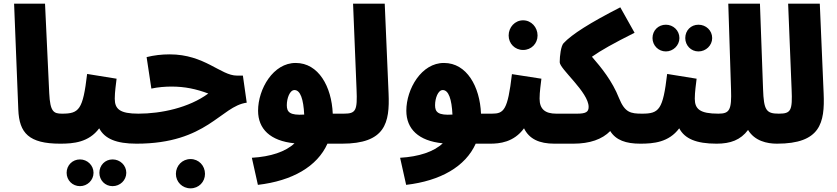

<svg xmlns="http://www.w3.org/2000/svg" viewBox="-20 -780 4573 1049"><path d="M309 5C366 5 399 -28 399 -79C399 -122 373 -159 319 -159C273 -159 254 -169 249 -271L226 -760H57L80 -181C85 -53 138 5 309 5Z M309 5C381 5 465 -2 522 -79C552 -22 615 5 726 5C783 5 816 -28 816 -79C816 -122 790 -159 736 -159C635 -159 607 -184 607 -241C607 -279 614 -322 617 -350L456 -376C433 -180 412 -159 319 -159ZM595 237C636 237 670 205 670 164C670 123 636 91 595 91C554 91 523 123 523 164C523 205 554 237 595 237ZM417 237C457 237 491 205 491 164C491 123 457 91 417 91C376 91 344 123 344 164C344 205 376 237 417 237Z M726 5C1112 5 1186 -200 1328 -219L1307 -367H1274C1186 -367 1098 -483 907 -483C863 -483 821 -478 781 -468L807 -296C843 -304 884 -307 917 -307C990 -307 1051 -294 1118 -269C1012 -191 860 -159 736 -159ZM1021 249C1066 249 1100 214 1100 170C1100 125 1066 89 1021 89C976 89 941 125 941 170C941 214 976 249 1021 249Z M1389 230C1577 208 1713 130 1769 5H1848C1911 5 1938 -27 1938 -79C1938 -122 1912 -159 1858 -159H1798C1792 -307 1720 -436 1596 -436C1473 -437 1390 -294 1390 -175C1390 -76 1456 -10 1589 3C1540 49 1459 76 1356 82ZM1547 -205C1547 -243 1563 -288 1589 -288C1621 -288 1638 -238 1642 -154C1564 -149 1547 -167 1547 -205Z M1848 5C2085 5 2110 -108 2103 -270L2082 -760H1909L1928 -292C1933 -176 1925 -159 1858 -159Z M2199 230C2387 208 2523 130 2579 5H2658C2721 5 2748 -27 2748 -79C2748 -122 2722 -159 2668 -159H2608C2602 -307 2530 -436 2406 -436C2283 -437 2200 -294 2200 -175C2200 -76 2266 -10 2399 3C2350 49 2269 76 2166 82ZM2357 -205C2357 -243 2373 -288 2399 -288C2431 -288 2448 -238 2452 -154C2374 -149 2357 -167 2357 -205Z M2838 -507C2883 -507 2917 -542 2917 -586C2917 -631 2883 -669 2838 -669C2793 -669 2759 -631 2759 -586C2759 -542 2793 -507 2838 -507ZM2658 5C2708 5 2787 -2 2843 -79C2871 -21 2926 5 3009 5C3065 5 3098 -28 3098 -79C3098 -122 3072 -159 3019 -159C2958 -159 2928 -184 2928 -241C2928 -279 2935 -322 2938 -350L2777 -375C2754 -178 2733 -159 2668 -159Z M3009 5H3112C3203 5 3270 -19 3314 -64C3345 -14 3400 5 3478 5C3534 5 3568 -30 3568 -79C3568 -122 3542 -159 3488 -159C3425 -159 3394 -165 3362 -244C3325 -338 3265 -411 3214 -470C3262 -504 3331 -543 3447 -601L3369 -740C3203 -655 3105 -593 3059 -544C3045 -529 3038 -476 3038 -440C3038 -403 3196 -276 3196 -196C3196 -169 3182 -159 3133 -159H3019Z M3796 -499C3837 -499 3871 -532 3871 -572C3871 -614 3837 -645 3796 -645C3755 -645 3724 -614 3724 -572C3724 -532 3755 -499 3796 -499ZM3618 -499C3658 -499 3692 -532 3692 -572C3692 -614 3658 -645 3618 -645C3577 -645 3545 -614 3545 -572C3545 -532 3577 -499 3618 -499ZM3478 5C3550 5 3634 -2 3691 -79C3721 -22 3784 5 3895 5C3952 5 3985 -28 3985 -79C3985 -122 3959 -159 3905 -159C3804 -159 3776 -184 3776 -241C3776 -279 3783 -322 3786 -350L3625 -376C3602 -180 3581 -159 3488 -159Z M3895 5C3971 5 4026 -15 4067 -70C4103 -10 4170 5 4225 5C4281 5 4315 -28 4315 -79C4315 -122 4289 -159 4235 -159C4166 -159 4153 -178 4149 -293L4132 -760H3959L3974 -292C3978 -179 3966 -159 3905 -159Z M4225 5C4462 5 4487 -108 4480 -270L4459 -760H4286L4305 -292C4310 -176 4302 -159 4235 -159Z"/></svg>

Font: Noto Sans Arabic UI Cn Bk
Style: Regular
Weight: 900
Width: 3
Designer: Monotype Design Team, Nadine Chahine and Nizar Qandah
Foundry: Monotype Imaging Inc.
Version: Version 2.010